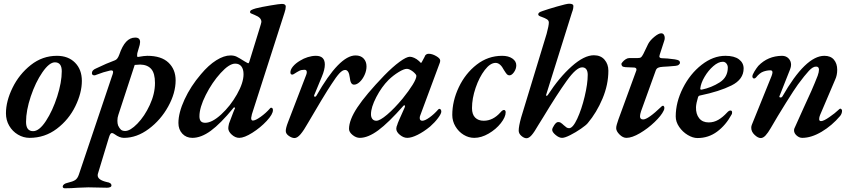

<svg xmlns="http://www.w3.org/2000/svg" viewBox="-20 -727 4585 1032"><path d="M12 -118Q12 -183 47.5 -255.5Q83 -328 145.5 -377.5Q208 -427 286 -427Q347 -427 383.5 -390Q420 -353 420 -292Q420 -228 385 -156Q350 -84 285.5 -35Q221 14 139 14Q106 14 76.5 -3.5Q47 -21 29.5 -51Q12 -81 12 -118ZM312 -344Q312 -392 275 -392Q245 -392 208 -338.5Q171 -285 145.5 -209Q120 -133 120 -72Q120 -22 158 -22Q191 -22 227 -77Q263 -132 287.5 -208.5Q312 -285 312 -344Z M317 275Q318 268 325 263Q332 258 342 256Q372 249 384.5 240.5Q397 232 404 211L581 -315Q588 -333 588 -340Q588 -351 572 -348Q536 -340 498 -325Q492 -322 487 -322Q481 -322 477.5 -325Q474 -328 474 -334Q474 -350 496 -359Q554 -387 598 -403Q612 -408 621 -433Q637 -480 658 -502.5Q679 -525 707 -525Q733 -525 733 -501Q733 -498 731 -486L718 -441Q717 -437 717 -430Q717 -419 722 -421Q756 -427 772 -427Q847 -427 885.5 -390.5Q924 -354 924 -295Q924 -227 884 -154.5Q844 -82 779.5 -34Q715 14 646 14Q623 14 597 -5Q587 -12 582 -12Q577 -12 573.5 -7Q570 -2 566 10L508 201Q505 209 505 215Q505 228 517.5 237Q530 246 556 252Q565 253 572 257.5Q579 262 579 270Q579 276 572 279Q565 282 555 282Q523 282 505 281L455 280Q441 280 399 282Q364 285 329 285Q317 285 317 275ZM813 -281Q813 -333 793 -356Q773 -379 734 -380Q726 -380 704 -378L616 -109Q611 -95 611 -78Q611 -63 615 -52Q622 -37 630 -30Q638 -23 653 -23Q680 -23 718.5 -62.5Q757 -102 785 -162.5Q813 -223 813 -281Z M1334 -113Q1330 -97 1330 -93Q1330 -79 1339 -79Q1353 -79 1381 -99Q1409 -119 1431 -144Q1434 -148 1437 -148Q1447 -148 1447 -135Q1447 -113 1413.5 -77Q1380 -41 1336.5 -13.5Q1293 14 1266 14Q1245 14 1226 -3Q1207 -20 1207 -38Q1207 -46 1211 -63Q1241 -144 1243 -144Q1243 -149 1240 -150Q1237 -151 1234 -146Q1165 -62 1113 -24Q1061 14 1014 14Q981 14 960 -8.5Q939 -31 939 -66Q939 -121 972 -192.5Q1005 -264 1060 -328Q1101 -377 1142.5 -403Q1184 -429 1219 -429Q1238 -429 1251.5 -422.5Q1265 -416 1295 -397Q1312 -387 1314 -387Q1316 -387 1317.5 -389.5Q1319 -392 1320 -395L1374 -570Q1385 -605 1385 -609Q1385 -621 1376.5 -630Q1368 -639 1348 -647Q1332 -653 1328 -655.5Q1324 -658 1324 -662Q1324 -669 1331 -673Q1338 -677 1355 -682Q1382 -689 1432.5 -697.5Q1483 -706 1495 -706Q1516 -706 1516 -692Q1516 -678 1509 -658ZM1289 -328Q1289 -355 1277.5 -370Q1266 -385 1244 -385Q1212 -385 1166 -334.5Q1120 -284 1086 -216.5Q1052 -149 1052 -102Q1052 -84 1059.5 -75.5Q1067 -67 1083 -67Q1120 -67 1169 -112Q1218 -157 1253.5 -219.5Q1289 -282 1289 -328ZM1242 -140V-141Z M1516 -23Q1516 -39 1528 -70L1626 -325Q1629 -333 1629 -339Q1629 -352 1617 -352Q1600 -352 1589 -346.5Q1578 -341 1561 -330Q1555 -326 1551 -326Q1542 -326 1541 -336Q1540 -352 1554.5 -369.5Q1569 -387 1593 -401Q1612 -413 1634.5 -420Q1657 -427 1678 -427Q1726 -427 1726 -380Q1726 -353 1710 -315L1669 -216Q1668 -215 1668 -212Q1668 -207 1673 -207Q1678 -207 1681 -213Q1804 -429 1891 -429Q1919 -429 1934.5 -412.5Q1950 -396 1950 -370Q1950 -347 1939.5 -324Q1929 -301 1913.5 -286.5Q1898 -272 1883 -272Q1873 -272 1867.5 -281.5Q1862 -291 1860 -311Q1855 -351 1835 -351Q1821 -351 1804 -332.5Q1787 -314 1762 -275Q1745 -250 1706 -185.5Q1667 -121 1636 -67Q1613 -26 1595.5 -5.5Q1578 15 1563 15Q1549 15 1532.5 3.5Q1516 -8 1516 -23Z M1856 -34Q1856 -82 1901 -150Q1946 -218 2045 -321Q2091 -368 2128 -395Q2165 -422 2183 -422Q2193 -422 2206.5 -416Q2220 -410 2232 -399Q2241 -389 2242 -389Q2244 -389 2245 -390Q2246 -391 2248 -395Q2253 -405 2258.5 -414.5Q2264 -424 2264 -426Q2266 -431 2271.5 -434.5Q2277 -438 2284 -438Q2303 -438 2324.5 -425.5Q2346 -413 2346 -402Q2346 -393 2343 -387L2239 -107Q2236 -100 2236 -93Q2236 -78 2250 -78Q2264 -78 2288.5 -95.5Q2313 -113 2335 -138Q2339 -142 2341 -142Q2346 -142 2349 -138Q2352 -134 2352 -127Q2352 -116 2334.5 -92.5Q2317 -69 2292 -47Q2258 -19 2225 -2.5Q2192 14 2169 14Q2149 14 2129.5 -2Q2110 -18 2110 -35Q2110 -45 2116 -58Q2115 -61 2155 -149Q2157 -155 2157 -156Q2157 -160 2154.5 -161Q2152 -162 2149 -159Q2068 -67 2013 -26.5Q1958 14 1914 14Q1894 14 1875 -1.5Q1856 -17 1856 -34ZM2144 -197Q2178 -239 2198 -271.5Q2218 -304 2218 -319Q2218 -327 2200 -342Q2180 -357 2167 -357Q2151 -357 2122.5 -339.5Q2094 -322 2069 -298Q2031 -260 2002.5 -205Q1974 -150 1974 -113Q1974 -97 1981.5 -87.5Q1989 -78 2003 -78Q2022 -78 2061 -111Q2100 -144 2144 -197Z M2411 -109Q2411 -184 2446 -258Q2481 -332 2542 -379.5Q2603 -427 2679 -427Q2713 -427 2734 -412.5Q2755 -398 2755 -376Q2755 -357 2743 -339.5Q2731 -322 2718 -322Q2710 -322 2704.5 -328Q2699 -334 2689 -350Q2669 -389 2644 -389Q2615 -389 2585.5 -350.5Q2556 -312 2536.5 -255Q2517 -198 2517 -146Q2517 -112 2534 -95Q2551 -78 2580 -78Q2630 -78 2670 -123Q2681 -136 2689 -136Q2693 -136 2695.5 -132.5Q2698 -129 2698 -124Q2698 -98 2672 -65Q2646 -32 2606.5 -9Q2567 14 2529 14Q2499 14 2472 -2.5Q2445 -19 2428 -47.5Q2411 -76 2411 -109Z M2768 -25Q2768 -48 2781 -95L2918 -545Q2930 -589 2930 -606Q2930 -617 2919.5 -623.5Q2909 -630 2892 -636Q2873 -642 2873 -649Q2873 -655 2877.5 -659Q2882 -663 2897 -668Q2922 -677 2974 -692Q3026 -707 3039 -707Q3062 -707 3062 -695Q3062 -683 3058.5 -672Q3055 -661 3054 -659L2916 -219L2915 -215Q2915 -212 2918 -212Q2922 -212 2925 -217Q2986 -311 3053 -370.5Q3120 -430 3172 -430Q3209 -430 3229.5 -406Q3250 -382 3250 -347Q3250 -272 3218.5 -197Q3187 -122 3139 -65Q3130 -54 3102.5 -35Q3075 -16 3045.5 -1Q3016 14 3001 14Q2985 14 2966.5 -1.5Q2948 -17 2948 -29Q2948 -38 2959 -54.5Q2970 -71 2980 -71Q2988 -71 2993 -68Q2998 -65 3002.5 -61Q3007 -57 3009 -55Q3019 -46 3025 -42Q3031 -38 3039 -38Q3059 -38 3082.5 -88.5Q3106 -139 3122.5 -208Q3139 -277 3139 -325Q3139 -344 3131.5 -354.5Q3124 -365 3109 -365Q3078 -365 3026 -292.5Q2974 -220 2901 -99L2873 -54Q2852 -17 2837.5 -0.5Q2823 16 2810 16Q2797 16 2782.5 3.5Q2768 -9 2768 -25Z M3292 -38Q3292 -47 3295.5 -58.5Q3299 -70 3304 -85L3398 -342Q3401 -348 3401 -353Q3401 -359 3397 -361.5Q3393 -364 3388 -364L3342 -366Q3328 -367 3324 -372Q3320 -377 3320 -384Q3320 -386 3326.5 -394Q3333 -402 3343 -408.5Q3353 -415 3363 -415H3407Q3420 -415 3425 -418.5Q3430 -422 3438 -437L3464 -491Q3474 -510 3497 -529Q3520 -548 3534 -548Q3543 -548 3548 -541Q3553 -534 3553 -523Q3553 -515 3550 -507L3526 -433L3524 -424Q3524 -414 3540 -414Q3563 -414 3607 -408Q3625 -405 3630 -401Q3635 -397 3635 -389Q3635 -385 3629 -379.5Q3623 -374 3611 -373Q3568 -369 3543 -368Q3526 -367 3517.5 -363Q3509 -359 3505 -349L3426 -130Q3420 -112 3420 -102Q3420 -85 3437 -85Q3463 -85 3534 -153Q3538 -158 3542.5 -158.5Q3547 -159 3548 -156Q3551 -153 3551 -147Q3551 -139 3547 -132Q3535 -106 3498.5 -71Q3462 -36 3419.5 -11Q3377 14 3347 14Q3328 14 3310 -4Q3292 -22 3292 -38Z M3612 -101Q3612 -177 3650.5 -253.5Q3689 -330 3751 -378.5Q3813 -427 3879 -427Q3927 -427 3952 -408Q3977 -389 3977 -359Q3977 -300 3911.5 -267.5Q3846 -235 3744 -214Q3735 -213 3732 -205Q3722 -172 3721 -151Q3720 -114 3738 -91.5Q3756 -69 3789 -69Q3817 -69 3841 -83Q3865 -97 3888 -122Q3898 -133 3906 -133Q3915 -133 3915 -123Q3915 -114 3912 -111Q3881 -54 3834.5 -19.5Q3788 15 3729 15Q3704 15 3676.5 -1.5Q3649 -18 3630.5 -45Q3612 -72 3612 -101ZM3892 -364Q3892 -376 3884.5 -385.5Q3877 -395 3865 -395Q3841 -395 3814 -371.5Q3787 -348 3767 -314Q3747 -280 3744 -251V-249Q3744 -245 3751 -245Q3804 -256 3848 -284Q3892 -312 3892 -364Z M4018 -40Q4018 -49 4021 -56L4127 -318Q4132 -331 4132 -338Q4132 -349 4121 -349Q4102 -349 4082.5 -342Q4063 -335 4043 -310Q4038 -305 4033 -305Q4030 -305 4027 -308Q4024 -311 4024 -316Q4024 -325 4035 -343Q4046 -361 4056 -373Q4107 -426 4183 -427Q4205 -427 4218.5 -413Q4232 -399 4232 -379Q4232 -368 4227 -355L4170 -211L4169 -208Q4169 -203 4176 -203Q4182 -203 4185 -208Q4310 -427 4411 -427Q4445 -427 4462.5 -406Q4480 -385 4480 -352Q4480 -322 4469 -299L4388 -109Q4383 -97 4383 -87Q4383 -76 4393 -76Q4407 -76 4438.5 -98Q4470 -120 4483 -133Q4493 -143 4497 -143Q4500 -143 4503 -139.5Q4506 -136 4506 -132Q4506 -117 4496 -104Q4452 -52 4396.5 -19Q4341 14 4292 14Q4276 14 4262 1.5Q4248 -11 4248 -26Q4248 -33 4250 -37Q4290 -126 4299 -146Q4345 -243 4375 -320Q4382 -340 4382 -352Q4382 -369 4367 -369Q4350 -370 4328 -346.5Q4306 -323 4269 -273Q4250 -247 4204 -173.5Q4158 -100 4123 -39Q4108 -13 4095 1Q4082 15 4069 15Q4054 15 4036 -2Q4018 -19 4018 -40Z"/></svg>

Font: EB Garamond SemiBold
Style: Italic
Weight: 600
Italic angle: -17.2°
Designer: Georg Duffner and Octavio Pardo
Foundry: Georg Duffner
Version: Version 1.000